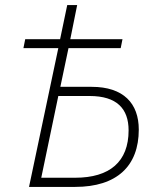

<svg xmlns="http://www.w3.org/2000/svg" viewBox="-20 -734 627 754"><path d="M94 0H275C439 0 525 -82 525 -225C525 -328 465 -393 340 -393H217L249 -545H454L461 -580H256L283 -714H244L216 -580H79L72 -545H209ZM275 -36H142L209 -357H332C439 -357 485 -307 485 -222C485 -99 411 -36 275 -36Z"/></svg>

Font: Noto Sans ExtraLight
Style: Italic
Weight: 200
Italic angle: -12°
Designer: Monotype Design Team
Foundry: Monotype Imaging Inc.
Version: Version 2.013